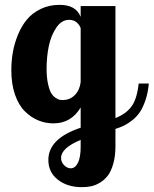

<svg xmlns="http://www.w3.org/2000/svg" viewBox="-20 -525 636 795"><path d="M314 -500H458V-36.1Q502.4 -53.7 524.9 -84.7Q547.4 -115.7 554.2 -179.2H596.2Q592.8 -141.1 582.5 -110.8Q572.3 -80.6 559.6 -61.5Q546.9 -42.5 528.6 -27.8Q510.3 -13.2 494.4 -5.4Q478.5 2.4 458 8.8V80.1Q458 121.1 449.2 152.3Q440.4 183.6 426.8 201.7Q413.1 219.7 394 231.2Q375 242.7 357.2 246.3Q339.4 250 318.8 250Q259.3 250 219.7 219.2Q180.2 188.5 180.2 137.2Q180.2 48.3 314 3.9V-80.1Q274.9 -14.2 201.2 -14.2Q168.5 -14.2 138.7 -26.4Q108.9 -38.6 83.3 -63.7Q57.6 -88.9 42.2 -132.8Q26.9 -176.8 26.9 -234.9Q26.9 -272.5 33.2 -308.8Q39.6 -345.2 54.4 -381.3Q69.3 -417.5 91.6 -444.3Q113.8 -471.2 148.7 -488Q183.6 -504.9 227.1 -504.9Q294.9 -504.9 314 -455.1ZM266.1 -442.9Q234.9 -442.9 212.9 -410.2Q190.9 -377.4 181.9 -333.3Q172.9 -289.1 172.9 -240.2Q172.9 -205.1 178.5 -179.2Q184.1 -153.3 191.4 -140.6Q198.7 -127.9 209.2 -120.6Q219.7 -113.3 225.8 -112.1Q231.9 -110.8 238.8 -110.8Q270 -110.8 290 -131.6Q310.1 -152.3 314 -185.1V-408.2Q310.1 -420.9 297.9 -431.9Q285.6 -442.9 266.1 -442.9ZM232.9 128.9Q232.9 146.5 245.6 159.2Q258.3 171.9 272.9 171.9Q291.5 171.9 302.7 148.9Q314 126 314 83V54.2Q232.9 87.9 232.9 128.9Z"/></svg>

Font: Lobster Two
Style: Bold
Weight: 700
Designer: Pablo Impallari
Foundry: Pablo Impallari. www.impallari.com
Version: Version 1.006